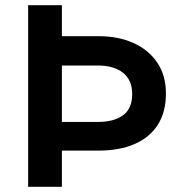

<svg xmlns="http://www.w3.org/2000/svg" viewBox="-20 -720 691 740"><path d="M88.5 0V-700H218.5V-580.5H360.5Q436 -580.5 494.5 -554.2Q553 -528 586.2 -478.5Q619.5 -429 619.5 -359.5Q619.5 -289 588.8 -240Q558 -191 499.5 -165.2Q441 -139.5 357.5 -139.5H218.5V0ZM218.5 -250H357Q419.5 -250 454.5 -276Q489.5 -302 489.5 -357Q489.5 -412 453.8 -439.8Q418 -467.5 358 -467.5H218.5Z"/></svg>

Font: Geologica Thin Roman Medium
Style: Regular
Weight: 500
Version: Version 1.010;gftools[0.9.28]